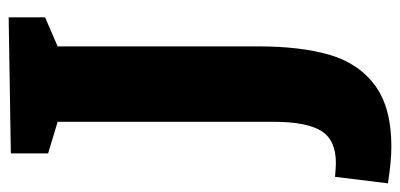

<svg xmlns="http://www.w3.org/2000/svg" viewBox="-315 -487 923 443"><g transform="rotate(-90 146.5 -265.5)"><path d="M328 -707V-623L261 -594V-132Q261 -32 241 35Q221 102 170 139Q119 176 30 176Q-5 176 -55 168L-40 46Q-16 48 -8 48Q45 48 66 14Q87 -20 87 -96V-594L14 -616V-702Z"/></g></svg>

Font: Bitter Pro ExtraBold
Style: Regular
Weight: 800
Designer: Sol Matas, and Bitter project Authors
Foundry: Sol Matas
Version: Version 1.010